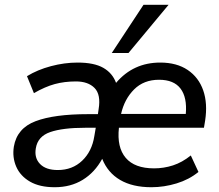

<svg xmlns="http://www.w3.org/2000/svg" viewBox="-20 -775 917 804"><path d="M31 0ZM209 9Q146 9 105.5 -14.5Q65 -38 48 -77Q31 -116 38 -161Q51 -238 129 -267.5Q207 -297 349 -297H390L393 -318Q403 -379 376 -406.5Q349 -434 298 -434Q250 -434 209.5 -423Q169 -412 122 -385L93 -456Q137 -483 193.5 -498Q250 -513 305 -513Q374 -513 412.5 -491Q451 -469 466 -428Q538 -513 651 -513Q720 -513 766 -482Q812 -451 831 -396.5Q850 -342 839 -270L834 -240H478Q469 -158 506.5 -114Q544 -70 625 -70Q666 -70 704.5 -82.5Q743 -95 779 -124L811 -55Q772 -23 719.5 -7Q667 9 614 9Q535 9 483 -21.5Q431 -52 408 -110Q377 -53 326.5 -22Q276 9 209 9ZM646 -441Q582 -441 541.5 -400.5Q501 -360 487 -298H758Q764 -367 736 -404Q708 -441 646 -441ZM222 -63Q283 -63 324 -102Q365 -141 375 -205L381 -240H337Q243 -240 190.5 -222Q138 -204 130 -154Q123 -114 147.5 -88.5Q172 -63 222 -63ZM448 -553 581 -755H686L518 -553Z"/></svg>

Font: Winston Medium
Style: Italic
Weight: 500
Italic angle: -9°
Designer: Original fonts by Vernon Adams / Changes by Cristiano Sobral
Foundry: Original fonts by Vernon Adams / Changes by Cristiano Sobral
Version: Version 2.503;July 17, 2020;FontCreator 13.0.0.2655 64-bit